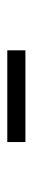

<svg xmlns="http://www.w3.org/2000/svg" viewBox="204 -976 91 540"><g transform="rotate(-90 250.0 -705.5)"><path d="M379 -680V-731H121V-680Z"/></g></svg>

Font: UoqMunThenKhung
Style: Regular
Weight: 400
Designer: Font-Kai, 金井和夫, 宇文滿月
Foundry: Kazuo Kanai, Moonlit Owen
Version: Version 1.197